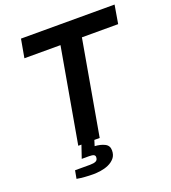

<svg xmlns="http://www.w3.org/2000/svg" viewBox="-154 -800 976 1095"><g transform="rotate(-20 334.0 -252.0)"><path d="M198 0 299 -574H80L100 -686H668L649 -574H429L328 0ZM224 182Q199 182 172.5 180Q146 178 124 174L133 125H224Q247 125 259.5 119Q272 113 272 95Q272 86 264 81.5Q256 77 235 77H191L221 -11H299L285 34Q320 36 345 48.5Q370 61 370 90Q370 119 354.5 137Q339 155 316 165Q293 175 268 178.5Q243 182 224 182Z"/></g></svg>

Font: Archivo SemiBold SemiBold
Style: Italic
Weight: 600
Italic angle: -10°
Version: Version 2.001